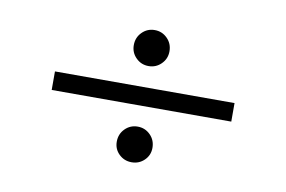

<svg xmlns="http://www.w3.org/2000/svg" viewBox="-51 -547 819 549"><g transform="rotate(10 358.5 -272.0)"><path d="M97.7 -244.1V-297.9H619.1V-244.1ZM358.4 -80.1Q336.9 -80.1 321.8 -94.7Q306.6 -109.4 306.6 -130.9Q306.6 -153.3 321.8 -168.5Q336.9 -183.6 358.4 -183.6Q379.9 -183.6 395 -168.5Q410.2 -153.3 410.2 -130.9Q410.2 -109.4 395 -94.7Q379.9 -80.1 358.4 -80.1ZM358.4 -359.4Q336.9 -359.4 321.8 -374.5Q306.6 -389.6 306.6 -411.1Q306.6 -433.6 321.8 -448.7Q336.9 -463.9 358.4 -463.9Q379.9 -463.9 395 -448.7Q410.2 -433.6 410.2 -411.1Q410.2 -389.6 395 -374.5Q379.9 -359.4 358.4 -359.4Z"/></g></svg>

Font: Padauk Book
Style: Bold
Weight: 700
Designer: Debbi Hosken, Becca Hirsbrunner Spalinger
Foundry: SIL International
Version: Version 5.000